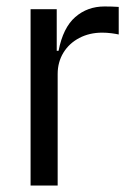

<svg xmlns="http://www.w3.org/2000/svg" viewBox="-20 -574 408 594"><path d="M74.6 0V-545.5H155.5V-416.9H161.2Q175.1 -488.3 212.7 -521.1Q250.4 -554 303.3 -554Q327.4 -554 347.3 -552.6V-467.3Q339.8 -469.1 325.1 -471.1Q310.4 -473 296.2 -473Q256.7 -473 225.3 -456.5Q193.9 -440 176.1 -410.9Q158.4 -381.7 158.4 -345.2V0Z"/></svg>

Font: Riot Sans
Style: Regular
Weight: 400
Designer: Rasmus Andersson
Foundry: rsms
Version: Version 4.001